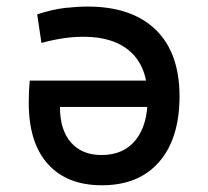

<svg xmlns="http://www.w3.org/2000/svg" viewBox="-20 -547 626 577"><path d="M286.1 9.8Q181.6 9.8 124 -54Q66.4 -117.7 66.4 -238.3Q66.4 -273.9 69.3 -304.7H432.6V-225.6H160.2Q160.2 -156.2 193.4 -118.7Q226.6 -81.1 285.2 -81.1Q351.1 -81.1 387.5 -126Q423.8 -170.9 423.8 -252.9Q423.8 -343.3 373.8 -389.9Q323.7 -436.5 231.4 -436.5Q199.2 -436.5 168 -431.6Q136.7 -426.8 104.5 -418L91.8 -503.9Q138.2 -519 176 -523.2Q213.9 -527.3 243.2 -527.3Q376 -527.3 447.8 -457.8Q519.5 -388.2 519.5 -257.8Q519.5 -131.3 458.5 -60.8Q397.5 9.8 286.1 9.8Z"/></svg>

Font: Cascadia Code
Style: Regular
Weight: 400
Designer: Aaron Bell
Foundry: Saja Typeworks
Version: Version 2404.023